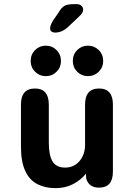

<svg xmlns="http://www.w3.org/2000/svg" viewBox="-20 -918 659 948"><path d="M152.5 -481Q221 -481 221 -401.5V-214.5Q221 -151 239.5 -120.8Q258 -90.5 301.5 -90.5Q331 -90.5 353 -105.2Q375 -120 387.5 -145.5Q400 -171 400 -201.5V-401.5Q400 -481 469 -481Q537.5 -481 537.5 -401.5V-70.5Q537.5 8.5 469 8.5Q418.5 8.5 405.5 -37L404.5 -60.5Q379 -29 340.8 -9Q302.5 11 254 11Q203 11 164.5 -8.8Q126 -28.5 104.8 -73.5Q83.5 -118.5 83.5 -194V-401.5Q83.5 -481 152.5 -481ZM206 -542Q175 -542 153.2 -563.8Q131.5 -585.5 131.5 -616.5Q131.5 -649 153.2 -670.8Q175 -692.5 206 -692.5Q237.5 -692.5 259.2 -670.8Q281 -649 281 -616.5Q281 -585.5 259.2 -563.8Q237.5 -542 206 -542ZM414 -542Q383 -542 361.2 -563.8Q339.5 -585.5 339.5 -616.5Q339.5 -649 361.2 -670.8Q383 -692.5 414 -692.5Q445.5 -692.5 467.5 -670.8Q489.5 -649 489.5 -616.5Q489.5 -585.5 467.5 -563.8Q445.5 -542 414 -542ZM252.5 -757Q243.5 -757 235.5 -761.5Q227.5 -766 227.5 -778.5Q227.5 -792.5 242 -817L267.5 -853.5Q283.5 -881.5 299 -889.5Q314.5 -897.5 343.5 -897.5H358Q373.5 -897.5 382 -889.8Q390.5 -882 390.5 -870.5Q390.5 -854 371 -837L315 -784Q297 -768 281.5 -762.5Q266 -757 252.5 -757Z"/></svg>

Font: Sono ExtraLight Monospace SemiBold
Style: Regular
Weight: 600
Version: Version 2.112